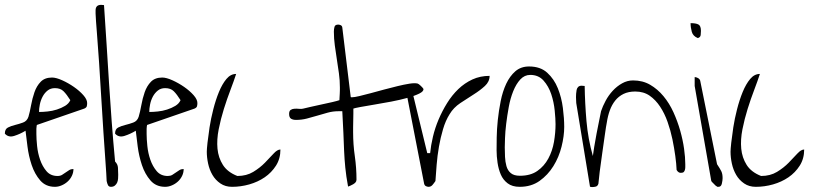

<svg xmlns="http://www.w3.org/2000/svg" viewBox="-47 -757 3308 779"><path d="M56.6 -226.6Q34.2 -212.9 10.7 -205.6Q-12.7 -198.2 -27.3 -214.8Q-27.3 -233.4 -14.6 -239.7Q-2 -246.1 14.2 -250Q30.3 -253.9 46.4 -259.8Q62.5 -265.6 68.4 -283.2Q74.2 -302.7 79.1 -330.1Q84 -357.4 92.8 -382.8Q101.6 -408.2 118.2 -425.3Q134.8 -442.4 164.1 -442.4Q180.7 -442.4 205.6 -431.2Q230.5 -419.9 252.9 -404.3Q275.4 -388.7 291 -371.1Q306.6 -353.5 306.6 -338.9Q306.6 -332 305.2 -326.2Q303.7 -320.3 294.9 -316.4L102.5 -250L101.6 -245.1Q101.6 -241.2 100.6 -234.4V-222.7Q100.6 -215.8 100.6 -212.9Q100.6 -193.4 103.5 -164.6Q106.4 -135.7 115.7 -108.9Q125 -82 141.6 -62.5Q158.2 -43 186.5 -43Q197.3 -43 204.6 -47.4Q211.9 -51.8 219.2 -57.1Q226.6 -62.5 233.9 -66.9Q241.2 -71.3 251 -71.3Q251 -56.6 244.6 -43.5Q238.3 -30.3 227.5 -20.5Q216.8 -10.7 203.1 -4.9Q189.5 1 175.8 1Q138.7 1 116.2 -24.9Q93.8 -50.8 81.5 -87.4Q69.3 -124 64.5 -162.6Q59.6 -201.2 56.6 -226.6ZM175.8 -399.4Q158.2 -399.4 146 -389.6Q133.8 -379.9 126 -365.2Q118.2 -350.6 114.7 -333.5Q111.3 -316.4 111.3 -302.7Q127 -302.7 146 -304.7Q165 -306.6 183.6 -312.5Q202.1 -318.4 217.3 -327.6Q232.4 -336.9 238.3 -350.6Q223.6 -374 210.9 -386.7Q198.2 -399.4 175.8 -399.4Z M385.7 -22.5Q384.8 -47.9 380.9 -101.1Q377 -154.3 372.6 -221.2Q368.2 -288.1 363.8 -361.8Q359.4 -435.5 355 -502.9Q350.6 -570.3 346.2 -623.5Q341.8 -676.8 340.8 -702.1V-714.8Q340.8 -737.3 363.3 -737.3Q365.2 -737.3 369.1 -736.8Q373 -736.3 375 -736.3Q380.9 -651.4 385.7 -573.2Q390.6 -495.1 395.5 -418Q400.4 -340.8 406.2 -263.2Q412.1 -185.5 419.9 -101.6Q430.7 -90.8 431.6 -76.7Q432.6 -62.5 432.6 -47.9Q432.6 -41 432.1 -32.7Q431.6 -24.4 428.7 -17.1Q425.8 -9.8 419.4 -4.4Q413.1 1 403.3 1Q394.5 1 391.1 -5.9Q387.7 -12.7 385.7 -22.5Z M503.9 -226.6Q481.4 -212.9 458 -205.6Q434.6 -198.2 419.9 -214.8Q419.9 -233.4 432.6 -239.7Q445.3 -246.1 461.4 -250Q477.5 -253.9 493.7 -259.8Q509.8 -265.6 515.6 -283.2Q521.5 -302.7 526.4 -330.1Q531.2 -357.4 540 -382.8Q548.8 -408.2 565.4 -425.3Q582 -442.4 611.3 -442.4Q627.9 -442.4 652.8 -431.2Q677.7 -419.9 700.2 -404.3Q722.7 -388.7 738.3 -371.1Q753.9 -353.5 753.9 -338.9Q753.9 -332 752.4 -326.2Q751 -320.3 742.2 -316.4L549.8 -250L548.8 -245.1Q548.8 -241.2 547.9 -234.4V-222.7Q547.9 -215.8 547.9 -212.9Q547.9 -193.4 550.8 -164.6Q553.7 -135.7 563 -108.9Q572.3 -82 588.9 -62.5Q605.5 -43 633.8 -43Q644.5 -43 651.9 -47.4Q659.2 -51.8 666.5 -57.1Q673.8 -62.5 681.2 -66.9Q688.5 -71.3 698.2 -71.3Q698.2 -56.6 691.9 -43.5Q685.5 -30.3 674.8 -20.5Q664.1 -10.7 650.4 -4.9Q636.7 1 623 1Q585.9 1 563.5 -24.9Q541 -50.8 528.8 -87.4Q516.6 -124 511.7 -162.6Q506.8 -201.2 503.9 -226.6ZM623 -399.4Q605.5 -399.4 593.3 -389.6Q581.1 -379.9 573.2 -365.2Q565.4 -350.6 562 -333.5Q558.6 -316.4 558.6 -302.7Q574.2 -302.7 593.3 -304.7Q612.3 -306.6 630.9 -312.5Q649.4 -318.4 664.6 -327.6Q679.7 -336.9 685.5 -350.6Q670.9 -374 658.2 -386.7Q645.5 -399.4 623 -399.4Z M792 -141.6Q792 -151.4 794.9 -178.2Q797.9 -205.1 803.2 -240.2Q808.6 -275.4 818.4 -313.5Q828.1 -351.6 841.3 -383.8Q854.5 -416 871.6 -436.5Q888.7 -457 911.1 -457Q902.3 -429.7 888.2 -392.6Q874 -355.5 861.3 -314.9Q848.6 -274.4 840.3 -232.4Q832 -190.4 835.4 -153.8Q838.9 -117.2 857.4 -87.9Q876 -58.6 916 -43Q953.1 -43 980.5 -59.6Q1007.8 -76.2 1027.8 -96.7Q1047.9 -117.2 1063 -133.8Q1078.1 -150.4 1090.8 -150.4Q1090.8 -113.3 1072.8 -85Q1054.7 -56.6 1026.9 -37.6Q999 -18.6 964.4 -8.8Q929.7 1 894.5 1Q867.2 1 847.2 -12.7Q827.1 -26.4 814.9 -47.4Q802.7 -68.4 797.4 -93.3Q792 -118.2 792 -141.6Z M1325.2 -305.7Q1303.7 -305.7 1282.2 -299.8Q1260.7 -293.9 1239.7 -287.6Q1218.8 -281.2 1197.8 -275.9Q1176.8 -270.5 1154.3 -270.5Q1141.6 -270.5 1133.8 -275.4Q1126 -280.3 1126 -294.9Q1126 -306.6 1132.3 -311Q1138.7 -315.4 1147.9 -315.9Q1157.2 -316.4 1167.5 -315.4Q1177.7 -314.5 1183.6 -316.4Q1191.4 -318.4 1212.4 -323.2Q1233.4 -328.1 1256.8 -333Q1280.3 -337.9 1301.3 -342.8Q1322.3 -347.7 1330.1 -350.6Q1330.1 -353.5 1330.6 -360.8Q1331.1 -368.2 1331.5 -376.5Q1332 -384.8 1332 -391.6V-402.3Q1332 -431.6 1328.1 -459.5Q1324.2 -487.3 1319.8 -515.6Q1315.4 -543.9 1311.5 -572.3Q1307.6 -600.6 1307.6 -628.9Q1307.6 -638.7 1310.1 -647.9Q1312.5 -657.2 1325.2 -657.2Q1330.1 -657.2 1335.4 -654.8Q1340.8 -652.3 1341.8 -645.5L1376 -363.3Q1377 -362.3 1377.9 -362.3H1380.9Q1390.6 -362.3 1411.1 -367.2Q1431.6 -372.1 1457 -378.9Q1482.4 -385.7 1511.2 -393.6Q1540 -401.4 1566.4 -407.7Q1592.8 -414.1 1614.3 -417.5Q1635.7 -420.9 1647.5 -418Q1651.4 -417 1660.2 -408.7Q1668.9 -400.4 1670.9 -396.5Q1672.9 -386.7 1654.3 -377.4Q1635.7 -368.2 1606 -359.9Q1576.2 -351.6 1540 -344.7Q1503.9 -337.9 1471.2 -332.5Q1438.5 -327.1 1415 -322.8Q1391.6 -318.4 1386.7 -316.4V-296.9Q1386.7 -284.2 1386.2 -269Q1385.7 -253.9 1385.7 -240.2V-220.7Q1385.7 -170.9 1392.6 -123.5Q1399.4 -76.2 1399.4 -28.3Q1399.4 -21.5 1395.5 -17.1Q1391.6 -12.7 1385.7 -9.3Q1379.9 -5.9 1374 -3.4Q1368.2 -1 1365.2 0Q1357.4 -42 1354 -76.7Q1350.6 -111.3 1349.1 -145.5Q1347.7 -179.7 1346.2 -218.3Q1344.7 -256.8 1341.8 -305.7Z M1628.9 -373 1686.5 -135.7H1698.2Q1701.2 -167 1709.5 -202.1Q1717.8 -237.3 1732.4 -272Q1747.1 -306.6 1767.1 -338.9Q1787.1 -371.1 1812.5 -395.5Q1837.9 -419.9 1869.6 -434.6Q1901.4 -449.2 1939.5 -449.2Q1939.5 -425.8 1920.4 -408.2Q1901.4 -390.6 1875 -374Q1848.6 -357.4 1820.8 -338.9Q1793 -320.3 1777.3 -293.9Q1760.7 -267.6 1750.5 -232.9Q1740.2 -198.2 1733.9 -161.6Q1727.5 -125 1724.6 -88.4Q1721.7 -51.8 1719.7 -22.5Q1713.9 -13.7 1707.5 -6.3Q1701.2 1 1691.4 1Q1687.5 1 1681.6 -1.5Q1675.8 -3.9 1673.8 -11.7L1603.5 -373Z M1967.8 -147.5Q1967.8 -167 1968.3 -199.7Q1968.8 -232.4 1972.7 -270Q1976.6 -307.6 1984.4 -346.7Q1992.2 -385.7 2006.8 -417Q2021.5 -448.2 2043.9 -467.8Q2066.4 -487.3 2099.6 -487.3Q2145.5 -487.3 2173.3 -461.9Q2201.2 -436.5 2216.3 -398.9Q2231.4 -361.3 2236.8 -318.8Q2242.2 -276.4 2242.2 -242.2Q2242.2 -205.1 2231.4 -162.1Q2220.7 -119.1 2198.2 -83Q2175.8 -46.9 2142.1 -22.9Q2108.4 1 2061.5 1Q2031.2 1 2012.7 -13.2Q1994.1 -27.3 1984.9 -48.8Q1975.6 -70.3 1971.7 -96.7Q1967.8 -123 1967.8 -147.5ZM2001 -159.2Q2001 -140.6 2002 -120.6Q2002.9 -100.6 2007.8 -83Q2012.7 -65.4 2025.4 -54.7Q2038.1 -43.9 2062.5 -43.9Q2105.5 -43.9 2133.3 -63.5Q2161.1 -83 2177.7 -113.8Q2194.3 -144.5 2200.7 -181.6Q2207 -218.8 2207 -252.9Q2207 -274.4 2203.6 -308.6Q2200.2 -342.8 2189.5 -375Q2178.7 -407.2 2158.2 -430.2Q2137.7 -453.1 2104.5 -453.1Q2081.1 -453.1 2064 -434.6Q2046.9 -416 2035.2 -386.7Q2023.4 -357.4 2017.1 -322.3Q2010.7 -287.1 2006.8 -254.9Q2002.9 -222.7 2002 -196.3Q2001 -169.9 2001 -159.2Z M2290 -363.3Q2290 -369.1 2290.5 -377Q2291 -384.8 2292.5 -392.1Q2293.9 -399.4 2298.8 -404.3Q2303.7 -409.2 2312.5 -409.2Q2314.5 -409.2 2318.8 -408.7Q2323.2 -408.2 2325.2 -408.2Q2326.2 -338.9 2332.5 -265.6Q2338.9 -192.4 2358.4 -124Q2359.4 -134.8 2363.8 -160.6Q2368.2 -186.5 2373.5 -215.3Q2378.9 -244.1 2384.3 -269.5Q2389.6 -294.9 2391.6 -305.7Q2398.4 -326.2 2410.2 -348.1Q2421.9 -370.1 2439 -388.7Q2456.1 -407.2 2477.1 -418.9Q2498 -430.7 2521.5 -430.7Q2560.5 -430.7 2590.8 -413.1Q2621.1 -395.5 2645 -366.7Q2668.9 -337.9 2685.5 -301.3Q2702.1 -264.6 2712.9 -226.6Q2723.6 -188.5 2728.5 -153.3Q2733.4 -118.2 2733.4 -90.8V-79.1Q2733.4 -73.2 2731.9 -67.9Q2730.5 -62.5 2727.1 -59.1Q2723.6 -55.7 2714.8 -55.7Q2705.1 -55.7 2698.2 -67.4Q2697.3 -91.8 2692.9 -124Q2688.5 -156.2 2681.2 -191.9Q2673.8 -227.5 2661.6 -262.2Q2649.4 -296.9 2631.3 -324.2Q2613.3 -351.6 2588.9 -368.7Q2564.5 -385.7 2530.3 -385.7Q2502.9 -385.7 2482.9 -376Q2462.9 -366.2 2449.2 -349.1Q2435.5 -332 2427.2 -309.1Q2418.9 -286.1 2415 -259.8Q2412.1 -246.1 2407.2 -210.9Q2402.3 -175.8 2396.5 -135.7Q2390.6 -95.7 2386.2 -60.5Q2381.8 -25.4 2380.9 -11.7Q2377.9 -2 2370.6 0Q2363.3 2 2355.5 2Q2354.5 2 2350.6 1.5Q2346.7 1 2346.7 0L2291 -338.9Q2291 -340.8 2290.5 -349.6Q2290 -358.4 2290 -363.3Z M2771.5 -444.3Q2777.3 -444.3 2784.7 -440.4Q2792 -436.5 2793.9 -429.7L2862.3 -90.8Q2874 -73.2 2879.4 -62.5Q2884.8 -51.8 2884.8 -34.2Q2884.8 -25.4 2881.8 -12.2Q2878.9 1 2868.2 1H2864.3Q2862.3 1 2862.3 0Q2860.4 -1 2856.4 -3.9L2841.8 -18.6Q2838.9 -21.5 2838.9 -22.5L2771.5 -408.2ZM2754.9 -663.1Q2776.4 -663.1 2786.6 -657.7Q2796.9 -652.3 2796.9 -631.8Q2796.9 -625 2795.9 -615.2Q2794.9 -605.5 2784.2 -602.5Q2764.6 -610.4 2759.8 -627.9Q2754.9 -645.5 2754.9 -663.1Z M2917 -141.6Q2917 -151.4 2919.9 -178.2Q2922.9 -205.1 2928.2 -240.2Q2933.6 -275.4 2943.4 -313.5Q2953.1 -351.6 2966.3 -383.8Q2979.5 -416 2996.6 -436.5Q3013.7 -457 3036.1 -457Q3027.3 -429.7 3013.2 -392.6Q2999 -355.5 2986.3 -314.9Q2973.6 -274.4 2965.3 -232.4Q2957 -190.4 2960.4 -153.8Q2963.9 -117.2 2982.4 -87.9Q3001 -58.6 3041 -43Q3078.1 -43 3105.5 -59.6Q3132.8 -76.2 3152.8 -96.7Q3172.9 -117.2 3188 -133.8Q3203.1 -150.4 3215.8 -150.4Q3215.8 -113.3 3197.8 -85Q3179.7 -56.6 3151.9 -37.6Q3124 -18.6 3089.4 -8.8Q3054.7 1 3019.5 1Q2992.2 1 2972.2 -12.7Q2952.1 -26.4 2939.9 -47.4Q2927.7 -68.4 2922.4 -93.3Q2917 -118.2 2917 -141.6Z"/></svg>

Font: Waiting for the Sunrise
Style: Regular
Weight: 300
Version: Version 1.001 2001